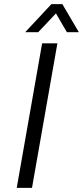

<svg xmlns="http://www.w3.org/2000/svg" viewBox="-20 -910 402 930"><path d="M184 -700H258L135 0H61ZM229 -890H282L362 -754H304L251 -845L165 -754H102Z"/></svg>

Font: Sarabun Light
Style: Italic
Weight: 300
Italic angle: -10°
Designer: Suppakit Chalermlarp | Katatrad Co.,Ltd.
Foundry: Cadson Demak Co.,Ltd.
Version: Version 1.000; ttfautohint (v1.6)